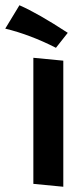

<svg xmlns="http://www.w3.org/2000/svg" viewBox="-58 -697 314 731"><path d="M69 -477 183 -466V14L69 3ZM200 -572 155 -515Q57 -565 -38 -588L16 -677Q87 -646 200 -572Z"/></svg>

Font: Boogaloo
Style: Regular
Weight: 400
Designer: John Vargas Beltran
Foundry: John Vargas Beltran
Version: Version 1.001